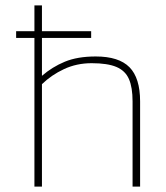

<svg xmlns="http://www.w3.org/2000/svg" viewBox="-20 -694 616 714"><path d="M108 0V-553H40V-578H108V-674H136V-578H319V-553H136V-412Q174 -445 221 -464.5Q268 -484 336 -484Q422 -484 461.5 -444Q501 -404 501 -317V0H473V-317Q473 -369 459.5 -400Q446 -431 413 -445Q380 -459 321 -459Q265 -459 218 -437Q171 -415 136 -381V0Z"/></svg>

Font: Kanit Thin
Style: Regular
Weight: 250
Designer: Katatrad Team
Foundry: CadsonDemak
Version: Version 2.000; ttfautohint (v1.8.3)